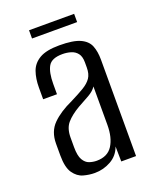

<svg xmlns="http://www.w3.org/2000/svg" viewBox="-119 -669 596 744"><g transform="rotate(-20 179.5 -296.5)"><path d="M143 7Q120 7 96.5 0.5Q73 -6 56.5 -29.5Q40 -53 40 -103V-151Q40 -201 70.5 -231.5Q101 -262 154 -286Q188 -303 209.5 -316Q231 -329 242 -345Q253 -361 253 -388V-409Q253 -433 243 -446Q233 -459 216.5 -464Q200 -469 182 -469Q137 -469 123 -444.5Q109 -420 109 -372V-330H52V-378Q52 -415 62 -443.5Q72 -472 100 -488.5Q128 -505 182 -505Q239 -505 267.5 -492Q296 -479 305.5 -455Q315 -431 315 -398V0H254L253 -62Q241 -28 210 -10.5Q179 7 143 7ZM166 -35Q211 -35 231.5 -67Q252 -99 252 -152V-310Q242 -294 219 -281Q196 -268 172 -255Q138 -235 119.5 -213.5Q101 -192 101 -154V-115Q101 -79 111 -62Q121 -45 136 -40Q151 -35 166 -35ZM92 -566V-600H278V-566Z"/></g></svg>

Font: Alumni Sans Thin
Style: Regular
Weight: 400
Version: Version 1.018